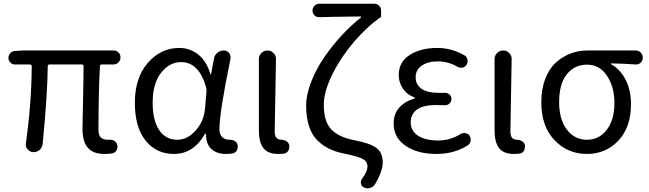

<svg xmlns="http://www.w3.org/2000/svg" viewBox="-20 -814 3485 1031"><path d="M541 12.7Q479.5 12.7 451.2 -21Q422.9 -54.7 422.9 -122.1Q422.9 -148.4 425.8 -272.5Q428.7 -396.5 428.7 -458Q428.7 -467.8 418.9 -467.8H246.1Q236.3 -467.8 236.3 -458Q235.4 -312.5 209 -41Q207 -21.5 192.4 -8.8Q178.7 2.9 161.1 2.9Q159.2 2.9 158.2 2.9Q139.6 2 127.9 -12.7Q118.2 -24.4 118.2 -39.1Q118.2 -42 119.1 -45.9Q149.4 -260.7 150.4 -458Q150.4 -467.8 140.6 -467.8H59.6Q45.9 -467.8 35.6 -478Q25.4 -488.3 25.4 -502.9Q25.4 -517.6 35.2 -528.3Q44.9 -539.1 59.6 -540L102.5 -543H589.8Q605.5 -543 616.2 -532.2Q627 -521.5 627 -505.9Q627 -490.2 616.2 -479Q605.5 -467.8 589.8 -467.8H526.4Q516.6 -467.8 516.6 -458Q508.8 -317.4 508.8 -116.2Q508.8 -87.9 521.5 -75.7Q534.2 -63.5 559.6 -63.5Q564.5 -63.5 569.3 -63.5Q584 -64.5 595.7 -56.2Q607.4 -47.9 610.4 -33.2Q612.3 -18.6 604.5 -5.4Q596.7 7.8 582 9.8Q563.5 12.7 541 12.7Z M914.1 12.7Q819.3 12.7 761.7 -59.1Q704.1 -130.9 704.1 -261.7Q704.1 -396.5 773.9 -476.6Q843.8 -556.6 942.4 -556.6Q998 -556.6 1043 -522.5Q1087.9 -488.3 1110.4 -415Q1110.4 -414.1 1111.8 -414.1Q1113.3 -414.1 1113.3 -415L1128.9 -499Q1131.8 -517.6 1147 -530.3Q1162.1 -543 1181.6 -543Q1199.2 -543 1210 -529.3Q1217.8 -519.5 1217.8 -506.8Q1217.8 -502.9 1217.8 -499Q1158.2 -210 1158.2 -119.1Q1158.2 -91.8 1173.3 -77.6Q1188.5 -63.5 1211.9 -63.5Q1213.9 -63.5 1214.8 -63.5Q1229.5 -63.5 1241.7 -56.2Q1253.9 -48.8 1255.9 -35.2Q1256.8 -31.2 1256.8 -26.4Q1256.8 -16.6 1252 -6.8Q1244.1 6.8 1229.5 9.8Q1212.9 12.7 1193.4 12.7Q1143.6 12.7 1114.7 -14.2Q1085.9 -41 1085.9 -94.7Q1085.9 -96.7 1084 -96.7Q1082 -96.7 1081.1 -95.7Q1019.5 12.7 914.1 12.7ZM932.6 -63.5Q986.3 -63.5 1030.8 -113.3Q1075.2 -163.1 1081.1 -232.4L1088.9 -325.2Q1088.9 -335 1086.9 -344.7Q1048.8 -480.5 952.1 -480.5Q889.6 -480.5 844.7 -422.9Q799.8 -365.2 799.8 -262.7Q799.8 -168 834.5 -115.7Q869.1 -63.5 932.6 -63.5Z M1473.6 12.7Q1418.9 12.7 1394.5 -18.6Q1370.1 -49.8 1370.1 -113.3V-497.1Q1370.1 -515.6 1383.8 -529.3Q1397.5 -543 1416.5 -543Q1435.5 -543 1448.2 -529.3Q1461.9 -516.6 1461.9 -498L1455.1 -106.4Q1455.1 -63.5 1492.2 -63.5Q1506.8 -62.5 1518.6 -55.2Q1530.3 -47.9 1533.2 -34.2Q1533.2 -30.3 1533.2 -25.4Q1533.2 -14.6 1528.3 -4.9Q1520.5 7.8 1505.9 10.7Q1491.2 12.7 1473.6 12.7Z M1994.1 174.8Q1985.4 189.5 1968.8 194.3Q1960.9 197.3 1954.1 197.3Q1945.3 197.3 1935.5 193.4Q1921.9 187.5 1918.5 173.3Q1915 159.2 1923.8 146.5Q1953.1 107.4 1953.1 79.1Q1953.1 53.7 1928.7 40Q1904.3 26.4 1828.1 10.7Q1784.2 2 1750 -14.2Q1715.8 -30.3 1686 -58.6Q1656.2 -86.9 1640.1 -134.3Q1624 -181.6 1624 -246.1Q1624 -305.7 1650.9 -374.5Q1677.7 -443.4 1720.7 -505.9Q1763.7 -568.4 1814.5 -623.5Q1865.2 -678.7 1918 -719.7Q1918.9 -721.7 1918.5 -723.6Q1918 -725.6 1916 -725.6Q1742.2 -723.6 1695.3 -721.7Q1679.7 -720.7 1668.9 -731.4Q1658.2 -742.2 1658.2 -756.8Q1658.2 -772.5 1668.9 -783.2Q1679.7 -793.9 1695.3 -793.9H1989.3Q2004.9 -793.9 2015.6 -783.2Q2026.4 -772.5 2026.4 -756.8V-724.6Q2026.4 -719.7 2021.5 -719.7Q2021.5 -719.7 2020.5 -719.7Q1950.2 -669.9 1881.3 -589.8Q1812.5 -509.8 1765.6 -416.5Q1718.8 -323.2 1718.8 -251Q1718.8 -160.2 1759.3 -118.7Q1799.8 -77.1 1880.9 -61.5Q1964.8 -45.9 2000 -20.5Q2035.2 4.9 2035.2 57.6Q2035.2 105.5 1994.1 174.8Z M2324.2 12.7Q2221.7 12.7 2157.7 -31.2Q2093.8 -75.2 2093.8 -150.4Q2093.8 -203.1 2124.5 -236.8Q2155.3 -270.5 2204.1 -284.2Q2207 -285.2 2207 -287.6Q2207 -290 2205.1 -291Q2165 -305.7 2143.1 -338.9Q2121.1 -372.1 2121.1 -411.1Q2121.1 -481.4 2180.2 -519Q2239.3 -556.6 2328.1 -556.6Q2404.3 -556.6 2474.6 -516.6Q2487.3 -508.8 2490.2 -494.1Q2493.2 -479.5 2485.4 -466.8Q2478.5 -454.1 2463.9 -451.2Q2449.2 -448.2 2437.5 -455.1Q2386.7 -484.4 2331.1 -484.4Q2278.3 -484.4 2245.1 -461.9Q2211.9 -439.5 2211.9 -399.4Q2211.9 -360.4 2242.7 -337.9Q2273.4 -315.4 2336.9 -315.4Q2352.5 -315.4 2368.2 -315.4Q2382.8 -316.4 2393.6 -306.6Q2404.3 -296.9 2404.3 -282.7Q2404.3 -268.6 2393.6 -258.3Q2382.8 -248 2368.2 -249Q2343.8 -250 2320.3 -250Q2253.9 -250 2219.7 -226.1Q2185.5 -202.1 2185.5 -156.7Q2185.5 -111.3 2224.6 -85.4Q2263.7 -59.6 2333 -59.6Q2398.4 -59.6 2452.1 -93.8Q2464.8 -101.6 2479.5 -99.1Q2494.1 -96.7 2502 -85Q2507.8 -75.2 2507.8 -64.5Q2507.8 -60.5 2506.8 -56.6Q2503.9 -41 2491.2 -33.2Q2418.9 12.7 2324.2 12.7Z M2739.3 12.7Q2684.6 12.7 2660.2 -18.6Q2635.7 -49.8 2635.7 -113.3V-497.1Q2635.7 -515.6 2649.4 -529.3Q2663.1 -543 2682.1 -543Q2701.2 -543 2713.9 -529.3Q2727.5 -516.6 2727.5 -498L2720.7 -106.4Q2720.7 -63.5 2757.8 -63.5Q2772.5 -62.5 2784.2 -55.2Q2795.9 -47.9 2798.8 -34.2Q2798.8 -30.3 2798.8 -25.4Q2798.8 -14.6 2793.9 -4.9Q2786.1 7.8 2771.5 10.7Q2756.8 12.7 2739.3 12.7Z M3130.9 12.7Q3028.3 12.7 2957.5 -61.5Q2886.7 -135.7 2886.7 -264.6Q2886.7 -334 2907.2 -388.7Q2927.7 -443.4 2962.9 -476.1Q2998 -508.8 3042 -525.9Q3085.9 -543 3134.8 -543H3392.6Q3409.2 -543 3420.4 -531.7Q3431.6 -520.5 3431.6 -503.9Q3431.6 -488.3 3420.4 -477.5Q3409.2 -466.8 3393.6 -467.8Q3325.2 -472.7 3262.7 -473.6Q3260.7 -473.6 3260.7 -471.7Q3260.7 -469.7 3262.7 -468.8Q3312.5 -439.5 3340.3 -384.3Q3368.2 -329.1 3368.2 -253.9Q3368.2 -130.9 3300.8 -59.1Q3233.4 12.7 3130.9 12.7ZM3131.8 -63.5Q3197.3 -63.5 3238.3 -117.2Q3279.3 -170.9 3279.3 -260.7Q3279.3 -346.7 3239.7 -406.7Q3200.2 -466.8 3132.8 -466.8Q3065.4 -466.8 3023.9 -415.5Q2982.4 -364.3 2982.4 -264.6Q2982.4 -172.9 3023.9 -118.2Q3065.4 -63.5 3131.8 -63.5Z"/></svg>

Font: irohamaru Regular
Style: Regular
Weight: 400
Designer: [Source Han Sans]
Ryoko NISHIZUKA  (kana & ideographs); Paul D. Hunt (Latin, Greek & Cyrillic); Wenlong ZHANG  (bopomofo
Version: Version 1.00